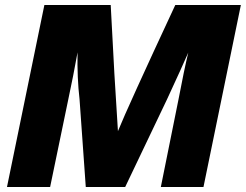

<svg xmlns="http://www.w3.org/2000/svg" viewBox="-20 -750 986 770"><path d="M946 -730 796 0H625L696 -352Q718 -468 735 -539Q713 -488 650 -352L482 0H324L299 -352Q289 -437 291 -540Q274 -445 254 -352L181 0H8L158 -730H424Q439 -431 453 -224Q491 -318 683 -730Z"/></svg>

Font: Nacelle Heavy
Style: Italic
Weight: 800
Italic angle: -12°
Designer: Sora Sagano
Foundry: Sora Sagano
Version: Version 1.000;FEAKit 1.0